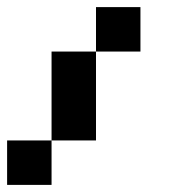

<svg xmlns="http://www.w3.org/2000/svg" viewBox="-20 -395 540 540"><path d="M375 -375V-250H250V-375ZM250 -250V0H125V-250ZM125 0V125H0V0Z"/></svg>

Font: Bytesized
Style: Regular
Weight: 400
Monospace: yes
Designer: baltdev
Version: Version 1.000